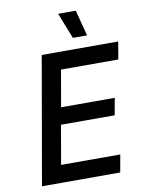

<svg xmlns="http://www.w3.org/2000/svg" viewBox="-97 -972 784 1039"><g transform="rotate(-10 295.0 -452.0)"><path d="M48 0H478L495 -96H170L207 -310H502L519 -403H224L259 -604H574L590 -700H170ZM352 -762H430L393 -904H296Z"/></g></svg>

Font: Fixel Display 20240404 Medium
Style: Italic
Weight: 500
Italic angle: -10°
Designer: AlfaBravo + MacPaw
Foundry: Kyrylo Tkachov, Marchela Mozhyna, Serhii Makarenko, Maria Weinstein, Zakhar Kryvoshyya
Version: Version 1.211;Glyphs 3.2 (3225)